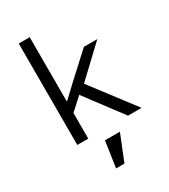

<svg xmlns="http://www.w3.org/2000/svg" viewBox="-235 -851 1070 1213"><g transform="rotate(-30 300.0 -244.5)"><path d="M105 -740H185V-273H189L279 -358L451 -516H549L335 -314L574 0H475L274 -268L185 -187V0H105ZM271 62H380L304 251H243Z"/></g></svg>

Font: Lilex Nerd Font
Style: Regular
Weight: 400
Designer: Mike Abbink, Paul van der Laan, Pieter van Rosmalen, Mikhael Khrustik
Foundry: Mikhael Khrustik
Version: Version 2.400; ttfautohint (v1.8.4.7-5d5b);Nerd Fonts 3.3.0